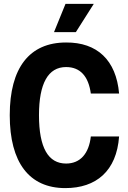

<svg xmlns="http://www.w3.org/2000/svg" viewBox="-20 -956 655 985"><path d="M257 -791H369L461 -936H316ZM315 9C473 9 578 -78 591 -256H446C436 -168 392 -117 319 -117C228 -117 180 -197 180 -365C180 -528 227 -612 319 -612C392 -612 434 -564 446 -476H591C576 -648 478 -739 319 -738C131 -738 30 -608 30 -365C30 -122 130 9 315 9Z"/></svg>

Font: Mona Sans SemiCondensed
Style: Bold
Weight: 700
Width: 4
Designer: Deni Anggara
Foundry: GitHub
Version: Version 2.000